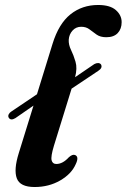

<svg xmlns="http://www.w3.org/2000/svg" viewBox="-20 -739 508 771"><path d="M15 -266.5Q11.5 -273 15 -280Q18.5 -287 26 -291.5L128.5 -360.5L191 -563Q216 -644 263 -681.5Q310 -719 374 -719Q422 -719 445.2 -698.5Q468.5 -678 468.5 -650Q468.5 -623 452.8 -606.2Q437 -589.5 407 -589.5Q383 -589.5 368 -600Q353 -610.5 339.5 -621Q326 -631.5 306 -631.5Q285 -631.5 271.2 -616.2Q257.5 -601 256 -579.5Q255 -559.5 265.2 -538.5Q275.5 -517.5 283.2 -491.2Q291 -465 281.5 -429L358.5 -481.5Q366.5 -486 374.2 -485.8Q382 -485.5 386 -479.5Q392.5 -466 374.5 -454.5L267.5 -383L196.5 -153.5Q183.5 -110.5 187.2 -95.5Q191 -80.5 206 -80.5Q232 -80.5 256.5 -107.5Q271 -120.5 281.5 -116.5Q298.5 -109.5 284 -79.5Q267 -40.5 221.5 -14.2Q176 12 119 12Q60.5 12 47.5 -22.8Q34.5 -57.5 55.5 -124.5L114.5 -315L41.5 -264.5Q23 -253.5 15 -266.5Z"/></svg>

Font: Fraunces 9pt SemiBold
Style: Italic
Weight: 600
Italic angle: -16°
Version: Version 1.000;[b76b70a41]